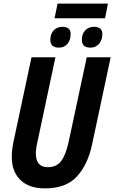

<svg xmlns="http://www.w3.org/2000/svg" viewBox="-20 -1030 631 1060"><path d="M281 -929 298 -1010H576L560 -929ZM305 -767Q258 -767 258 -810Q258 -843 276.5 -862.5Q295 -882 326 -882Q346 -882 358 -872.5Q370 -863 370 -842Q370 -809 352.5 -788Q335 -767 305 -767ZM480 -767Q432 -767 432 -810Q432 -843 450.5 -862.5Q469 -882 500 -882Q520 -882 532.5 -872.5Q545 -863 545 -842Q545 -810 527 -788.5Q509 -767 480 -767ZM228 10Q140 10 92.5 -36.5Q45 -83 45 -164Q45 -200 54 -245L154 -714H286L186 -243Q182 -226 180 -210Q178 -194 178 -182Q178 -107 244 -107Q292 -107 317.5 -140.5Q343 -174 359 -247L459 -714H591L488 -231Q464 -120 404 -55Q344 10 228 10Z"/></svg>

Font: Noto Sans Condensed
Style: Bold Italic
Weight: 700
Width: 3
Italic angle: -12°
Designer: Monotype Design Team
Foundry: Monotype Imaging Inc.
Version: Version 2.013; ttfautohint (v1.8.4.7-5d5b)